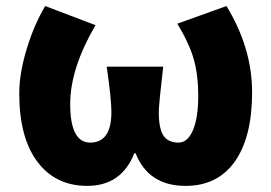

<svg xmlns="http://www.w3.org/2000/svg" viewBox="-20 -603 900 637"><path d="M269.5 13.7Q164.1 13.7 104 -66.4Q43.9 -146.5 43.9 -293Q43.9 -359.4 68.4 -439.9Q92.8 -520.5 129.9 -583L296.9 -519.5Q212.9 -376 212.9 -257.8Q212.9 -129.9 279.3 -129.9Q349.6 -129.9 349.6 -231.4Q349.6 -274.4 334 -381.8H521.5Q506.8 -255.9 506.8 -231.4Q506.8 -175.8 522.5 -152.8Q538.1 -129.9 572.3 -129.9Q602.5 -129.9 620.1 -170.9Q637.7 -211.9 637.7 -285.2Q637.7 -353.5 623 -405.8Q608.4 -458 568.4 -524.4L731.4 -583Q816.4 -443.4 816.4 -296.9Q816.4 -148.4 759.3 -67.4Q702.1 13.7 595.7 13.7Q472.7 13.7 429.7 -94.7H425.8Q382.8 13.7 269.5 13.7Z"/></svg>

Font: Gen Shin Gothic Heavy
Style: Bold
Weight: 900
Designer: [Source Han Sans]
Ryoko NISHIZUKA  (kana & ideographs); Paul D. Hunt (Latin, Greek & Cyrillic); Wenlong ZHANG  (bopomofo
Version: Version 1.002.20150607